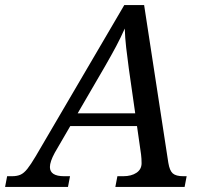

<svg xmlns="http://www.w3.org/2000/svg" viewBox="-76 -734 801 754"><path d="M-56 0 -48 -42H-29Q-9 -42 4.5 -48Q18 -54 31.5 -71Q45 -88 64 -120L412 -714H490L585 -95Q590 -64 602.5 -53Q615 -42 644 -42H657L649 0H377L385 -42H408Q440 -42 460 -55.5Q480 -69 480 -93Q480 -101 479.5 -110.5Q479 -120 478 -127L462 -239H200L139 -134Q120 -99 120 -78Q120 -42 176 -42H199L191 0ZM336 -473 229 -289H455L430 -464Q424 -508 419.5 -547Q415 -586 414 -622Q398 -586 380.5 -553Q363 -520 336 -473Z"/></svg>

Font: NotoSerif-Italic
Style: Regular
Weight: 400
Italic angle: -12°
Designer: Monotype Design Team
Foundry: Monotype Imaging Inc.
Version: Version 2.007; ttfautohint (v1.8) -l 8 -r 50 -G 200 -x 14 -D